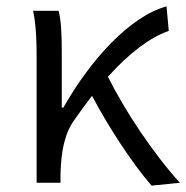

<svg xmlns="http://www.w3.org/2000/svg" viewBox="-20 -574 585 603"><path d="M95 0H170V-28C172 -97 182 -154 214 -198C233 -225 251 -250 269 -273C322 -173 396 -60 456 9L545 0C462 -91 372 -226 319 -333C387 -408 450 -456 510 -477L503 -554C389 -523 265 -388 179 -236H174V-415C174 -462 172 -512 164 -540H84C94 -493 95 -438 95 -395Z"/></svg>

Font: Source Han Sans JP Normal
Style: Regular
Weight: 350
Designer: Ryoko NISHIZUKA 西塚涼子 (kana, bopomofo & ideographs); Paul D. Hunt (Latin, Greek & Cyrillic); Sandoll Communications 산돌커뮤니
Foundry: Adobe
Version: Version 2.002;hotconv 1.0.116;makeotfexe 2.5.65601